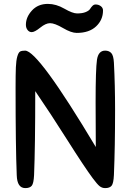

<svg xmlns="http://www.w3.org/2000/svg" viewBox="-20 -962 671 986"><path d="M456 -47Q413 -105 326 -242.5Q239 -380 161 -494Q161 -208 155 -63Q153 -20 143 -8Q133 4 110 4Q68 4 66 -62Q60 -208 60 -511Q60 -581 61.5 -616.5Q63 -652 69 -672.5Q75 -693 83.5 -697.5Q92 -702 109 -702Q176 -702 472 -207Q471 -269 471 -436Q471 -608 478 -655Q485 -702 520 -702Q540 -702 551.5 -689.5Q563 -677 565 -640Q571 -526 571 -397Q571 -208 565 -63Q563 -20 553 -8Q543 4 520 4Q504 4 491.5 -6Q479 -16 456 -47ZM237 -843Q215 -843 186.5 -820Q158 -797 143 -797Q130 -797 121.5 -808Q113 -819 113 -835Q113 -874 144 -908Q175 -942 226 -942Q268 -942 310.5 -917.5Q353 -893 376 -893Q403 -893 420 -900Q437 -907 442.5 -916Q448 -925 455 -932Q462 -939 471 -939Q486 -939 497.5 -930.5Q509 -922 509 -908Q509 -860 473.5 -826.5Q438 -793 374 -793Q346 -793 303.5 -818Q261 -843 237 -843Z"/></svg>

Font: Sniglet
Style: Regular
Weight: 400
Designer: Haley Fiege
Foundry: Haley Fiege, Pablo Impallari, Brenda Gallo
Version: Version 2.000